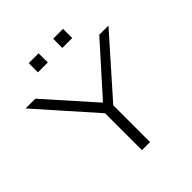

<svg xmlns="http://www.w3.org/2000/svg" viewBox="-239 -1052 1211 1211"><g transform="rotate(-45 366.5 -446.5)"><path d="M330 0V-357L346 -311L-3 -705H84L374 -379H362L654 -705H736L387 -311L402 -357V0ZM431 -811V-893H519V-811ZM213 -811V-893H301V-811Z"/></g></svg>

Font: Nunito Sans 10pt Expanded Light
Style: Regular
Weight: 300
Width: 7
Designer: Vernon Adams
Foundry: Vernon Adams
Version: Version 3.101;gftools[0.9.27]